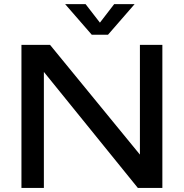

<svg xmlns="http://www.w3.org/2000/svg" viewBox="-20 -920 900 940"><path d="M469.2 -809.1 539.1 -899.9H639.2L508.8 -750H429.2L298.8 -899.9H398.9ZM85 -700.2H225.1L665 -163.1V-700.2H774.9V0H654.8L194.8 -567.9V0H85Z"/></svg>

Font: Copperplate Sans CC Heavy
Style: Regular
Weight: 400
Designer: indestructible type*
Foundry: Cowboy Collective
Version: Version 1.000